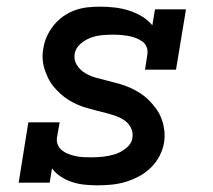

<svg xmlns="http://www.w3.org/2000/svg" viewBox="-20 -548 640 576"><path d="M272 8Q253 8 233.5 6Q214 4 196 -2Q178 -8 162.5 -18Q147 -28 136 -43L129 0H36L65 -181H159L151 -136Q149 -124 153.5 -113.5Q158 -103 166.5 -96.5Q175 -90 185.5 -86Q196 -82 207.5 -79.5Q219 -77 231 -76.5Q243 -76 254 -76H255Q272 -76 290 -78Q308 -80 325.5 -85.5Q343 -91 359 -104Q375 -117 377 -134Q380 -150 373 -164Q366 -178 354 -186.5Q342 -195 327.5 -200Q313 -205 298 -209Q283 -213 268.5 -216.5Q254 -220 239 -224.5Q224 -229 210.5 -235Q197 -241 184.5 -249Q172 -257 161 -267Q150 -277 140.5 -288.5Q131 -300 124.5 -313.5Q118 -327 113.5 -341Q109 -355 108 -371Q107 -387 110 -403Q113 -422 121 -439.5Q129 -457 141.5 -472.5Q154 -488 170.5 -499.5Q187 -511 205.5 -517.5Q224 -524 242.5 -526Q261 -528 280 -528Q302 -528 324 -525.5Q346 -523 366.5 -516.5Q387 -510 405.5 -499Q424 -488 437 -472L445 -520H538L508 -339H415L422 -384Q424 -396 420 -406.5Q416 -417 407 -423.5Q398 -430 387.5 -434Q377 -438 366 -440Q355 -442 343 -443Q331 -444 320 -444Q303 -444 286 -442.5Q269 -441 252.5 -435Q236 -429 221.5 -416.5Q207 -404 204 -387Q201 -368 210.5 -353Q220 -338 235 -329Q250 -320 267.5 -315Q285 -310 302 -306Q319 -302 336.5 -297Q354 -292 370 -285Q386 -278 400.5 -268.5Q415 -259 427 -247Q439 -235 449 -221Q459 -207 465 -190.5Q471 -174 473 -156Q475 -138 472 -119Q468 -98 458 -79Q448 -60 432 -44.5Q416 -29 396 -18.5Q376 -8 355.5 -2Q335 4 314 6Q293 8 272 8Z"/></svg>

Font: Iosevka Etoile Medium Oblique
Style: Regular
Weight: 500
Italic angle: -9°
Designer: Belleve Invis
Foundry: Belleve Invis
Version: Version 15.5.2; ttfautohint (v1.8.4)